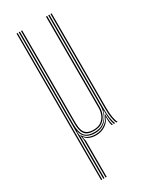

<svg xmlns="http://www.w3.org/2000/svg" viewBox="-206 -654 734 908"><g transform="rotate(-30 161.0 -200.0)"><path d="M70.5 200V-600H76.8V-95.2Q76.8 -50.8 92.2 -31.4Q107.8 -12 146.2 -12Q177 -12 195.8 -26.4Q214.5 -40.8 223 -61.6Q231.5 -82.5 231.5 -101.2V-600H237.8V-84.5Q237.8 -56.8 241 -35.1Q244.2 -13.5 250.5 0H243.8Q238.8 -12.2 236.5 -29.5Q234.2 -46.8 234 -68.8Q234 -71.2 234 -73.8Q234 -76.2 234 -78.8H231.5Q226.2 -50.8 203.9 -28.4Q181.5 -6 145.8 -6.2Q116 -6.2 98.2 -19.2Q80.5 -32.2 76 -55.5H73.8L76.8 -31.8V200ZM82.8 200V-3.8L78.8 -32.8H81.2Q88.5 -17 105.1 -8.8Q121.8 -0.5 146 -0.5Q175.8 -0.5 199.4 -18.6Q223 -36.8 228.5 -59.5H230.8Q230.2 -41.5 232 -26.2Q233.8 -11 238.2 0H232.2Q229 -8.8 227.8 -19.9Q226.5 -31 227 -44.5H225.5Q215.5 -21.8 193.6 -8.2Q171.8 5.2 146 5.2Q125.5 5.2 110.2 -1Q95 -7.2 86.2 -19H84L89 2.8V200ZM58.5 200V-600H64.5V200ZM146.8 -18Q128 -18 115.6 -22.9Q103.2 -27.8 96.1 -37.5Q89 -47.2 85.9 -61.9Q82.8 -76.5 82.8 -95.8V-600H89V-96Q89 -71.5 94.1 -55.5Q99.2 -39.5 112 -31.6Q124.8 -23.8 147.2 -23.8Q173.5 -23.8 189.4 -35.6Q205.2 -47.5 212.2 -65.4Q219.2 -83.2 219.2 -100.8V-600H225.5V-101Q225.5 -82.5 218 -63.2Q210.5 -44 193.1 -31Q175.8 -18 146.8 -18ZM257.2 0Q243.8 -25.5 243.8 -84.5V-600H250V-84.5Q250 -55.2 253.6 -33.2Q257.2 -11.2 264 0Z"/></g></svg>

Font: Big Shoulders Inline Display ExtraLight
Style: Regular
Weight: 250
Version: Version 2.002